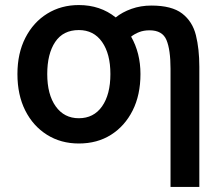

<svg xmlns="http://www.w3.org/2000/svg" viewBox="-20 -555 880 760"><path d="M655 185V-283Q655 -358 639 -396.5Q623 -435 572 -435Q549 -435 531 -428Q513 -421 499 -410Q536 -345 536 -262Q536 -179 505 -117.5Q474 -56 419.5 -21.5Q365 13 292 13Q221 13 166 -21.5Q111 -56 80 -117.5Q49 -179 49 -262Q49 -344 80.5 -405.5Q112 -467 167 -501Q222 -535 292 -535Q377 -535 438 -486Q464 -507 500.5 -520Q537 -533 579 -533Q660 -533 701 -501.5Q742 -470 755.5 -415.5Q769 -361 769 -291V185ZM292 -87Q351 -87 384 -134Q417 -181 417 -262Q417 -342 384 -389Q351 -436 292 -436Q230 -436 198.5 -389Q167 -342 167 -262Q167 -181 200.5 -134Q234 -87 292 -87Z"/></svg>

Font: Ubuntu Sans SemiBold
Style: Regular
Weight: 600
Designer: Dalton Maag Ltd
Foundry: Dalton Maag Ltd
Version: Version 1.006; ttfautohint (v1.8.4.7-5d5b)